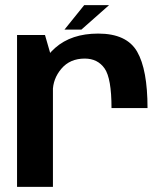

<svg xmlns="http://www.w3.org/2000/svg" viewBox="-20 -729 652 749"><path d="M415 -307.5H555.5Q555.5 -457.5 514.8 -527.8Q474 -598 363 -598Q258.5 -598 195.2 -542.2Q132 -486.5 132 -405.5L186 -371.5Q186 -421.5 219.5 -461Q253 -500.5 310.5 -500.5Q361 -500.5 388 -462Q415 -423.5 415 -307.5ZM46.5 0H186.5V-485L155.5 -592.5H46.5ZM231.5 -613.5H297.5L405.5 -709H308.5Z"/></svg>

Font: Anybody Thin SemiBold
Style: Regular
Weight: 600
Version: Version 1.113;gftools[0.9.25]